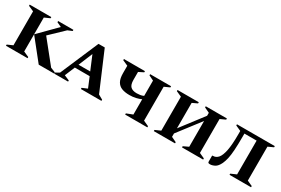

<svg xmlns="http://www.w3.org/2000/svg" viewBox="59 -1411 3309 2264"><g transform="rotate(30 1713.5 -278.5)"><path d="M45 0V-16L119 -49V-511L45 -544V-560H339V-544L265 -511V-49L339 -16V0ZM491 0 265 -283 495 -515 432 -544V-560H640V-544L580 -519L395 -342L636 -42L702 -16V0Z M705 0V-16L756 -45L979 -565H1064L1283 -51L1345 -16V0H1065V-16L1136 -46L1079 -183H877L820 -46L891 -16V0ZM898 -234H1057L977 -425Z M1668 0V-16L1752 -49V-257Q1722 -243 1682 -233.5Q1642 -224 1595 -224Q1534 -224 1491 -240.5Q1448 -257 1425 -297.5Q1402 -338 1402 -410V-511L1328 -544V-560H1614V-544L1548 -511V-405Q1548 -337 1576 -311Q1604 -285 1660 -285Q1681 -285 1705.5 -288.5Q1730 -292 1752 -303V-511L1685 -544V-560H1970V-544L1897 -511V-49L1970 -16V0Z M2058 0V-16L2132 -49V-511L2058 -544V-560H2347V-544L2278 -511V-165L2512 -471V-511L2442 -544V-560H2730V-544L2658 -511V-49L2730 -16V0H2442V-16L2512 -49V-400L2278 -95V-49L2347 -16V0Z M3089 0V-16L3164 -49V-509H2998V-476Q2998 -358 2993 -284Q2988 -210 2977.5 -164Q2967 -118 2951 -83Q2924 -27 2890 -9.5Q2856 8 2827 8Q2809 8 2803.5 3Q2798 -2 2798 -16V-91L2802 -96H2811Q2850 -96 2879 -130Q2908 -164 2924 -244.5Q2940 -325 2940 -464V-511L2867 -544V-560H3382V-544L3310 -511V-49L3382 -16V0Z"/></g></svg>

Font: Spectral SC
Style: Bold
Weight: 700
Designer: Jean-Baptiste Levee
Foundry: Production Type
Version: Version 2.001